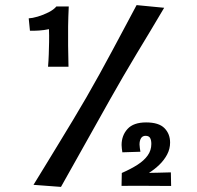

<svg xmlns="http://www.w3.org/2000/svg" viewBox="-20 -721 766 745"><path d="M110 -3.8Q136 -45.8 161.8 -88.3Q187.6 -130.8 213.6 -173.3Q239.6 -215.8 265.1 -258.3Q290.6 -300.8 315.6 -343.8Q341.6 -388.8 366.1 -433.3Q390.6 -477.8 414.6 -522.5Q438.6 -567.2 462.3 -611.7Q486 -656.2 510 -701.2L617 -690.8Q591 -646.2 564 -601.7Q537 -557.2 510.5 -513Q484 -468.8 458 -424.3Q432 -379.8 407 -335.2Q375.6 -279.2 343.8 -222.5Q312 -165.8 280.3 -109.3Q248.6 -52.8 216.6 4.2ZM451.6 0.2 452.6 -49.8Q488.2 -65.4 513.7 -81.8Q539.2 -98.2 553.2 -118Q567.2 -137.8 567.2 -162.4Q567.2 -177.4 562.4 -185.7Q557.6 -194 544.8 -194Q533 -194 527.2 -184.7Q521.4 -175.4 521.4 -160.2Q521.4 -154 522.6 -146.8Q523.8 -139.6 524.8 -132.2L454.8 -130Q453.8 -137.4 452.8 -144.3Q451.8 -151.2 451.8 -158.2Q451.8 -195.4 474.9 -220.7Q498 -246 547 -246Q596.2 -246 618.1 -223.8Q640 -201.6 640 -167.8Q640 -143.2 628.5 -121.5Q617 -99.8 598.3 -81.7Q579.6 -63.6 558 -50.2Q577.4 -50.6 594 -50.9Q610.6 -51.2 623.5 -51.7Q636.4 -52.2 643 -52.2L644 0.6L546.2 0Q535.2 0 520.2 -0.1Q505.2 -0.2 487.8 0Q470.4 0.2 451.6 0.2ZM166.4 -462Q168.4 -485.4 169.2 -509.2Q170 -533 170.5 -557.8Q171 -582.6 170 -607.8Q151 -603.8 131 -602.5Q111 -601.2 96.2 -601.8L91.4 -649.8Q105.2 -650.4 126.5 -656.6Q147.8 -662.8 168.3 -673.2Q188.8 -683.6 198.8 -696H246.8Q244.8 -654.8 244.3 -618.2Q243.8 -581.6 244.3 -544Q244.8 -506.4 245.8 -462Z"/></svg>

Font: Truculenta
Style: Regular
Weight: 400
Designer: Ivan Castro, Eva Sanz & Omnibus-Type Team
Foundry: Omnibus-Type
Version: Version 1.002